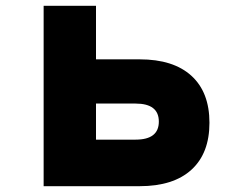

<svg xmlns="http://www.w3.org/2000/svg" viewBox="-20 -640 790 660"><path d="M130 0V-620H310V-436H460Q576 -436 638 -379.5Q700 -323 700 -218Q700 -113 638 -56.5Q576 0 460 0ZM310 -160H446Q486 -160 506 -175.5Q526 -191 526 -222Q526 -253 506 -268.5Q486 -284 446 -284H310Z"/></svg>

Font: Martian Mono SemiExpanded ExtraBold
Style: Regular
Weight: 800
Width: 6
Designer: Roman Shamin
Foundry: Evil Martians
Version: Version 1.000